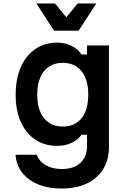

<svg xmlns="http://www.w3.org/2000/svg" viewBox="-20 -866 740 1103"><path d="M606 -22Q606 88 533.5 152.5Q461 217 334 217Q219 217 147.5 164.5Q76 112 69 23H191Q206 62 243.5 83.5Q281 105 334 105Q403 105 441.5 70Q480 35 480 -27V-92H448Q428 -62 390.5 -45Q353 -28 309 -28Q236 -28 182.5 -64Q129 -100 99.5 -165.5Q70 -231 70 -321Q70 -413 99.5 -480Q129 -547 182.5 -584Q236 -621 309 -621Q354 -621 391.5 -602.5Q429 -584 448 -553H480V-605H606ZM194 -322Q194 -235 233 -187Q272 -139 341 -139Q410 -139 448.5 -187Q487 -235 487 -322Q487 -409 448.5 -457Q410 -505 341 -505Q272 -505 233 -457Q194 -409 194 -322ZM533 -846 432 -690H290L189 -846H296L361 -767L426 -846Z"/></svg>

Font: Martian Mono Medium
Style: Regular
Weight: 500
Monospace: yes
Designer: Roman Shamin
Foundry: Evil Martians
Version: Version 1.000; ttfautohint (v1.8.4.7-5d5b)